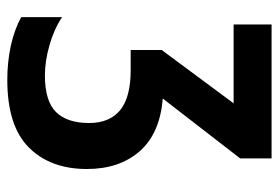

<svg xmlns="http://www.w3.org/2000/svg" viewBox="-139 -615 764 526"><g transform="rotate(90 243.0 -352.0)"><path d="M414 -714V-628L250 -416Q346 -408 394.5 -352.5Q443 -297 443 -208Q443 -108 384 -49Q325 10 199 10Q150 10 106 0.5Q62 -9 27 -28V-140Q60 -118 104 -105.5Q148 -93 186 -93Q257 -93 287 -123.5Q317 -154 317 -214Q317 -270 282 -299Q247 -328 172 -328H117V-413L263 -610H47V-714Z"/></g></svg>

Font: Noto Sans Disp Cond SemBd
Style: Regular
Weight: 600
Width: 3
Designer: Monotype Design Team
Foundry: Monotype Imaging Inc.
Version: Version 2.000;GOOG;noto-source:20170915:90ef993387c0; ttfaut